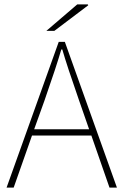

<svg xmlns="http://www.w3.org/2000/svg" viewBox="-20 -850 560 870"><path d="M182.1 -396 134.8 -264.2H383.8L337.9 -396Q284.2 -549.8 262.2 -626H257.8Q235.8 -549.8 182.1 -396ZM9.8 0 246.1 -660.2H273.9L509.8 0H476.1L394 -235.8H125L42 0ZM189.9 -710 330.1 -830.1H377.9L379.9 -826.2L226.1 -710Z"/></svg>

Font: Source Sans 3 ExtraLight
Style: Regular
Weight: 200
Designer: Paul D. Hunt
Foundry: Adobe
Version: Version 3.052;hotconv 1.1.0;makeotfexe 2.6.0